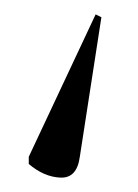

<svg xmlns="http://www.w3.org/2000/svg" viewBox="-20 -47 192 267"><path d="M113 -27 121 -23 91 171Q87 201 64 200Q41 199 20 181V171Z"/></svg>

Font: Noto Serif Display SemiCondensed Light
Style: Regular
Weight: 300
Width: 4
Designer: Monotype Design Team
Foundry: Monotype Imaging Inc.
Version: Version 2.009